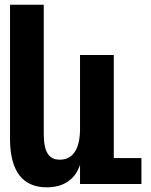

<svg xmlns="http://www.w3.org/2000/svg" viewBox="-20 -780 642 814"><path d="M178.2 14.2C251.5 14.2 299.3 -21 319.3 -81.1V0H579.6V-109.9H462.4V-546.9H319.3V-232.9C319.3 -150.9 290.5 -103 233.9 -103C186 -103 165.5 -136.7 165.5 -212.9V-759.8H22.5V-190.9C22.5 -54.7 76.2 14.2 178.2 14.2Z"/></svg>

Font: Hack
Style: Bold
Weight: 700
Monospace: yes
Designer: Christopher Simpkins
Foundry: Christopher Simpkins
Version: Version 2.010